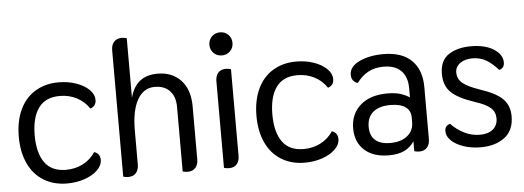

<svg xmlns="http://www.w3.org/2000/svg" viewBox="-49 -862 2758 1010"><g transform="rotate(-5 1330.0 -357.0)"><path d="M36 -255Q36 -336 64 -396.5Q92 -457 145 -489.5Q198 -522 269 -522Q318 -522 360.5 -507.5Q403 -493 429 -468Q455 -443 455 -413Q455 -380 424 -370Q399 -408 358.5 -429Q318 -450 269 -450Q193 -450 156.5 -399Q120 -348 120 -255Q120 -162 156.5 -111Q193 -60 269 -60Q318 -60 358.5 -81Q399 -102 424 -140Q455 -130 455 -97Q455 -67 429 -42Q403 -17 360.5 -2.5Q318 12 269 12Q198 12 145 -20.5Q92 -53 64 -113.5Q36 -174 36 -255Z M565 2V-665Q565 -693 579.5 -709.5Q594 -726 620 -726Q634 -726 647 -722V-407Q676 -522 792 -522Q868 -522 914.5 -473Q961 -424 961 -333V-55Q961 -27 946.5 -10.5Q932 6 906 6Q892 6 879 2V-339Q879 -393 850.5 -423.5Q822 -454 771 -454Q712 -454 679.5 -397Q647 -340 647 -236V-55Q647 -27 632.5 -10.5Q618 6 592 6Q578 6 565 2Z M1077 -649Q1077 -675 1094.5 -692.5Q1112 -710 1138 -710Q1164 -710 1181.5 -692.5Q1199 -675 1199 -649Q1199 -623 1181.5 -605.5Q1164 -588 1138 -588Q1112 -588 1094.5 -605.5Q1077 -623 1077 -649ZM1097 2V-455Q1097 -483 1111 -499.5Q1125 -516 1151 -516Q1166 -516 1179 -512V-55Q1179 -27 1165 -10.5Q1151 6 1125 6Q1110 6 1097 2Z M1291 -255Q1291 -336 1319 -396.5Q1347 -457 1400 -489.5Q1453 -522 1524 -522Q1573 -522 1615.5 -507.5Q1658 -493 1684 -468Q1710 -443 1710 -413Q1710 -380 1679 -370Q1654 -408 1613.5 -429Q1573 -450 1524 -450Q1448 -450 1411.5 -399Q1375 -348 1375 -255Q1375 -162 1411.5 -111Q1448 -60 1524 -60Q1573 -60 1613.5 -81Q1654 -102 1679 -140Q1710 -130 1710 -97Q1710 -67 1684 -42Q1658 -17 1615.5 -2.5Q1573 12 1524 12Q1453 12 1400 -20.5Q1347 -53 1319 -113.5Q1291 -174 1291 -255Z M1792 -145Q1792 -221 1844 -267Q1896 -313 1987 -313Q2027 -313 2053.5 -305Q2080 -297 2104 -282V-330Q2104 -390 2072 -422.5Q2040 -455 1979 -455Q1933 -455 1898.5 -436.5Q1864 -418 1837 -381Q1804 -393 1804 -427Q1804 -471 1857.5 -496Q1911 -521 1983 -521Q2082 -521 2133 -470.5Q2184 -420 2184 -330V-55Q2184 -27 2169.5 -10.5Q2155 6 2129 6Q2117 6 2102 2V-50Q2080 -18 2048 -3Q2016 12 1967 12Q1885 12 1838.5 -30.5Q1792 -73 1792 -145ZM2104 -152V-177Q2104 -212 2077 -231.5Q2050 -251 1998 -251Q1938 -251 1906 -224Q1874 -197 1874 -146Q1874 -100 1901 -76Q1928 -52 1980 -52Q2037 -52 2070.5 -79Q2104 -106 2104 -152Z M2274 -88Q2274 -118 2302 -125Q2330 -95 2369.5 -74.5Q2409 -54 2454 -54Q2498 -54 2523 -75Q2548 -96 2548 -133Q2548 -166 2524 -188Q2500 -210 2440 -229Q2353 -258 2317.5 -293.5Q2282 -329 2282 -390Q2282 -461 2328.5 -491.5Q2375 -522 2446 -522Q2521 -522 2566.5 -493Q2612 -464 2612 -422Q2612 -392 2584 -385Q2556 -418 2523.5 -438Q2491 -458 2449 -458Q2409 -458 2383.5 -439.5Q2358 -421 2358 -391Q2358 -357 2384 -335Q2410 -313 2474 -291Q2559 -263 2593.5 -228Q2628 -193 2628 -137Q2628 -62 2579 -25Q2530 12 2452 12Q2403 12 2362 -2Q2321 -16 2297.5 -39Q2274 -62 2274 -88Z"/></g></svg>

Font: Thasadith
Style: Bold
Weight: 700
Designer: Cadson Demak Co.,Ltd.
Foundry: Cadson Demak Co.,Ltd.
Version: Version 1.000; ttfautohint (v1.6)